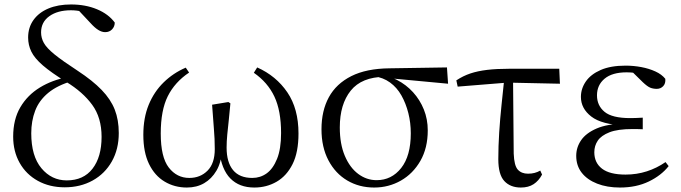

<svg xmlns="http://www.w3.org/2000/svg" viewBox="-20 -825 3050 860"><path d="M270 14Q202 14 149.5 -15Q97 -44 68 -95.5Q39 -147 39 -213Q39 -290 71 -344.5Q103 -399 158.5 -433Q214 -467 285 -480V-487L306 -463Q237 -443 196 -409Q155 -375 137.5 -329Q120 -283 120 -228Q120 -126 165.5 -71.5Q211 -17 279 -17Q354 -17 394.5 -69.5Q435 -122 435 -212Q435 -298 393 -355.5Q351 -413 277 -458Q209 -500 172 -532Q135 -564 120.5 -593.5Q106 -623 106 -657Q106 -702 130 -735.5Q154 -769 197 -787Q240 -805 298 -805Q363 -805 414.5 -783.5Q466 -762 494 -724Q494 -706 482 -693.5Q470 -681 451 -681Q436 -681 420 -691Q404 -701 386 -721L325 -786L384 -778L388 -756Q370 -767 347 -773Q324 -779 298 -779Q238 -779 201 -752.5Q164 -726 164 -680Q164 -655 176.5 -632.5Q189 -610 224 -581.5Q259 -553 328 -508Q395 -464 435.5 -422Q476 -380 494 -334Q512 -288 512 -229Q512 -157 481 -102Q450 -47 395 -16.5Q340 14 270 14Z M817 15Q762 15 717.5 -11.5Q673 -38 647.5 -90.5Q622 -143 622 -221Q622 -297 646 -355.5Q670 -414 713 -456Q756 -498 812 -522L827 -500Q763 -457 731.5 -394Q700 -331 700 -227Q700 -121 736 -74.5Q772 -28 828 -28Q877 -28 909.5 -60.5Q942 -93 942 -157Q942 -204 938 -249Q934 -294 930 -356L1003 -368L1012 -362Q1009 -325 1005 -289.5Q1001 -254 998 -222.5Q995 -191 995 -164Q995 -98 1024 -63Q1053 -28 1110 -28Q1146 -28 1174.5 -48.5Q1203 -69 1221 -113.5Q1239 -158 1239 -229Q1239 -329 1209 -392.5Q1179 -456 1117 -499L1132 -523Q1217 -485 1267 -411.5Q1317 -338 1317 -227Q1317 -143 1290.5 -90Q1264 -37 1219 -11Q1174 15 1119 15Q1052 15 1012 -25.5Q972 -66 962 -150H974Q971 -97 949.5 -60.5Q928 -24 894.5 -4.5Q861 15 817 15Z M1656 15Q1589 15 1535.5 -16.5Q1482 -48 1451 -107Q1420 -166 1420 -246Q1420 -329 1453 -389.5Q1486 -450 1553.5 -484Q1621 -518 1725 -519L1982 -523L1987 -450L1720 -475L1703 -481Q1600 -480 1551 -419Q1502 -358 1502 -254Q1502 -180 1524.5 -127Q1547 -74 1584.5 -46Q1622 -18 1667 -18Q1734 -18 1777 -72.5Q1820 -127 1820 -228Q1820 -275 1809 -318.5Q1798 -362 1778 -397.5Q1758 -433 1727 -455.5Q1696 -478 1656 -483L1669 -492Q1717 -488 1758 -467Q1799 -446 1830 -412Q1861 -378 1878.5 -334.5Q1896 -291 1896 -241Q1896 -162 1863 -104.5Q1830 -47 1775.5 -16Q1721 15 1656 15Z M2030 -437 2024 -465Q2054 -485 2087 -496Q2120 -507 2162 -512Q2204 -517 2259 -517H2485L2488 -450L2253 -455ZM2313 15Q2266 15 2239 -14Q2212 -43 2212 -112Q2212 -170 2216 -232Q2220 -294 2226.5 -355.5Q2233 -417 2239 -475H2278L2281 -137Q2283 -83 2299.5 -65Q2316 -47 2345 -47Q2361 -47 2374.5 -50.5Q2388 -54 2400 -61L2408 -43Q2393 -15 2370 0Q2347 15 2313 15Z M2757 15Q2699 15 2654.5 -2.5Q2610 -20 2585.5 -51.5Q2561 -83 2561 -127Q2561 -165 2583 -197Q2605 -229 2652.5 -249.5Q2700 -270 2778 -272V-263Q2675 -267 2628.5 -303Q2582 -339 2582 -391Q2582 -428 2604 -460Q2626 -492 2670.5 -511.5Q2715 -531 2782 -531Q2818 -531 2852.5 -524.5Q2887 -518 2915.5 -505Q2944 -492 2960 -472Q2962 -451 2950.5 -439Q2939 -427 2922 -427Q2905 -427 2892 -432.5Q2879 -438 2859 -457L2802 -513L2858 -511L2867 -492Q2841 -496 2823.5 -498.5Q2806 -501 2787 -501Q2722 -501 2688 -472.5Q2654 -444 2654 -398Q2654 -352 2688 -324Q2722 -296 2803 -296Q2815 -296 2828 -296.5Q2841 -297 2859 -298V-246Q2840 -247 2830.5 -247Q2821 -247 2813 -247Q2747 -247 2710 -232.5Q2673 -218 2657.5 -195Q2642 -172 2642 -143Q2642 -96 2676.5 -69.5Q2711 -43 2782 -43Q2832 -43 2877 -57.5Q2922 -72 2961 -99L2975 -81Q2942 -39 2886 -12Q2830 15 2757 15Z"/></svg>

Font: Noto Serif TC
Style: Regular
Weight: 400
Designer: Ryoko NISHIZUKA  (kana & ideographs); Frank Grießhammer (Latin, Greek & Cyrillic); Wenlong ZHANG  (bopomofo); Sandoll Co
Foundry: Adobe
Version: Version 2.003-H1;hotconv 1.1.1;makeotfexe 2.6.0